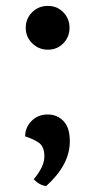

<svg xmlns="http://www.w3.org/2000/svg" viewBox="-20 -521 320 649"><path d="M67 -427Q67 -458 88.5 -479.5Q110 -501 142 -501Q173 -501 194 -479.5Q215 -458 215 -427Q215 -396 194 -374.5Q173 -353 142 -353Q111 -353 89 -374.5Q67 -396 67 -427ZM94 85Q130 42 130 8Q130 -25 112 -38Q94 -51 65 -60Q65 -90 86.5 -112Q108 -134 141 -134Q173 -134 194.5 -112Q216 -90 216 -43Q216 36 136 108Q113 105 94 85Z"/></svg>

Font: Arima Madurai Black
Style: Regular
Weight: 900
Designer: Joana Correia and Natanael Gama
Foundry: NDISCOVER
Version: Version 1.019